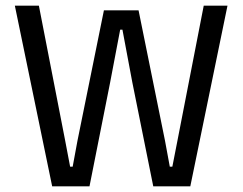

<svg xmlns="http://www.w3.org/2000/svg" viewBox="-20 -659 858 679"><path d="M296.5 0H164.5L32.5 -639H117.5L210.5 -161.5L228 -69.5H237L254 -161.5L347.5 -622.5H470L563.5 -161.5L580.5 -69.5H589.5L607.5 -161.5L700.5 -639H784.5L653 0H522L448 -367.5L413 -554H405L369.5 -367.5Z"/></svg>

Font: Anek Devanagari Medium
Style: Regular
Weight: 400
Version: Version 1.003